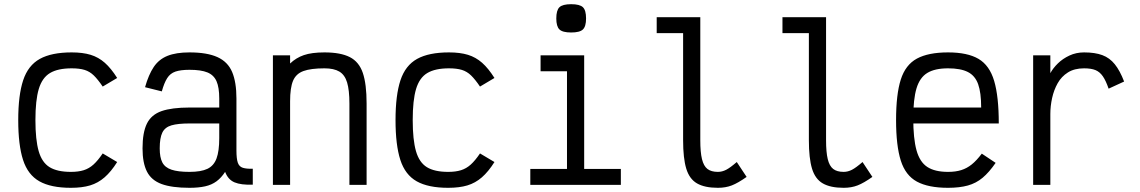

<svg xmlns="http://www.w3.org/2000/svg" viewBox="-20 -882 5440 916"><path d="M318 14Q223 14 168 -17Q113 -48 90 -119Q67 -190 67 -309Q67 -428 90.5 -499Q114 -570 170 -601Q226 -632 322 -632Q375 -632 412.5 -620.5Q450 -609 480 -582.5Q510 -556 539 -510L470 -469Q447 -503 427.5 -522Q408 -541 383.5 -548.5Q359 -556 322 -556Q256 -556 218.5 -533.5Q181 -511 165 -457.5Q149 -404 149 -309Q149 -215 164.5 -161Q180 -107 216.5 -84.5Q253 -62 318 -62Q354 -62 379.5 -70Q405 -78 426 -97Q447 -116 470 -150L539 -109Q510 -63 479 -36Q448 -9 410 2.5Q372 14 318 14Z M884 14Q800 14 751 -4Q702 -22 681 -63.5Q660 -105 660 -174Q660 -250 681 -292.5Q702 -335 751 -352Q800 -369 884 -369H1026V-412Q1026 -465 1013 -494.5Q1000 -524 969.5 -536.5Q939 -549 884 -549Q842 -549 817 -540.5Q792 -532 777.5 -509Q763 -486 752 -446L672 -466Q689 -526 713.5 -562.5Q738 -599 779 -615.5Q820 -632 884 -632Q968 -632 1017.5 -609.5Q1067 -587 1087.5 -538.5Q1108 -490 1108 -412V-164Q1108 -125 1114.5 -106Q1121 -87 1138.5 -81.5Q1156 -76 1186 -77V-1Q1130 1 1099 -12Q1068 -25 1054 -62Q1036 -34 1013 -17Q990 0 958.5 7Q927 14 884 14ZM884 -62Q939 -62 969.5 -76.5Q1000 -91 1013 -126Q1026 -161 1026 -223V-293H884Q829 -293 798 -284Q767 -275 754.5 -249.5Q742 -224 742 -174Q742 -131 754.5 -107Q767 -83 798 -72.5Q829 -62 884 -62Z M1282 0V-618H1364V-579Q1392 -606 1429.5 -619Q1467 -632 1528 -632Q1605 -632 1649 -609.5Q1693 -587 1711 -534Q1729 -481 1729 -388V0H1647V-388Q1647 -452 1636 -488.5Q1625 -525 1599 -540.5Q1573 -556 1528 -556Q1463 -556 1427.5 -543Q1392 -530 1378 -496.5Q1364 -463 1364 -399V0Z M2118 14Q2023 14 1968 -17Q1913 -48 1890 -119Q1867 -190 1867 -309Q1867 -428 1890.5 -499Q1914 -570 1970 -601Q2026 -632 2122 -632Q2175 -632 2212.5 -620.5Q2250 -609 2280 -582.5Q2310 -556 2339 -510L2270 -469Q2247 -503 2227.5 -522Q2208 -541 2183.5 -548.5Q2159 -556 2122 -556Q2056 -556 2018.5 -533.5Q1981 -511 1965 -457.5Q1949 -404 1949 -309Q1949 -215 1964.5 -161Q1980 -107 2016.5 -84.5Q2053 -62 2118 -62Q2154 -62 2179.5 -70Q2205 -78 2226 -97Q2247 -116 2270 -150L2339 -109Q2310 -63 2279 -36Q2248 -9 2210 2.5Q2172 14 2118 14Z M2685 0V-594L2737 -542H2559V-618H2767V0ZM2510 0V-76H2942V0ZM2705 -727Q2664 -727 2649 -741.5Q2634 -756 2634 -794Q2634 -833 2649 -847.5Q2664 -862 2705 -862Q2746 -862 2761 -847.5Q2776 -833 2776 -794Q2776 -756 2761 -741.5Q2746 -727 2705 -727Z M3405 14Q3342 14 3305.5 -7Q3269 -28 3254 -77.5Q3239 -127 3239 -213V-724H3113V-800H3321V-213Q3321 -156 3329 -123Q3337 -90 3355 -76Q3373 -62 3405 -62Q3425 -62 3444.5 -72Q3464 -82 3495 -109L3542 -38Q3501 -9 3471.5 2.5Q3442 14 3405 14Z M4005 14Q3942 14 3905.5 -7Q3869 -28 3854 -77.5Q3839 -127 3839 -213V-724H3713V-800H3921V-213Q3921 -156 3929 -123Q3937 -90 3955 -76Q3973 -62 4005 -62Q4025 -62 4044.5 -72Q4064 -82 4095 -109L4142 -38Q4101 -9 4071.5 2.5Q4042 14 4005 14Z M4503 14Q4409 14 4354.5 -15.5Q4300 -45 4277.5 -116Q4255 -187 4255 -309Q4255 -432 4277.5 -502.5Q4300 -573 4354.5 -602.5Q4409 -632 4503 -632Q4596 -632 4648.5 -601Q4701 -570 4723 -496Q4745 -422 4745 -293H4284V-369H4661Q4661 -440 4646.5 -480.5Q4632 -521 4597.5 -538.5Q4563 -556 4503 -556Q4440 -556 4404 -534Q4368 -512 4352.5 -460.5Q4337 -409 4337 -318Q4337 -221 4352.5 -165Q4368 -109 4404 -85.5Q4440 -62 4503 -62Q4539 -62 4566 -70.5Q4593 -79 4616 -97.5Q4639 -116 4664 -149L4730 -105Q4699 -60 4668 -34Q4637 -8 4597.5 3Q4558 14 4503 14Z M4909 0V-618H4991V-533Q5004 -557 5027 -579.5Q5050 -602 5082 -617Q5114 -632 5152 -632Q5204 -632 5239 -619Q5274 -606 5298.5 -575.5Q5323 -545 5343 -493L5269 -459Q5256 -497 5241.5 -518Q5227 -539 5206.5 -547.5Q5186 -556 5152 -556Q5106 -556 5075 -536.5Q5044 -517 5026 -485Q5008 -453 4999.5 -414.5Q4991 -376 4991 -338V0Z"/></svg>

Font: Victor Mono Thin Medium
Style: Regular
Weight: 500
Monospace: yes
Version: Version 1.561;gftools[0.9.30]